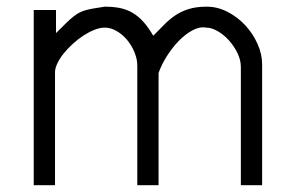

<svg xmlns="http://www.w3.org/2000/svg" viewBox="-20 -544 873 564"><path d="M750 0H687.5V-347.2Q687.5 -367.7 677.5 -388.2Q667.5 -408.7 652.6 -425.3Q637.7 -441.9 619.6 -452.4Q601.6 -462.9 585.4 -462.9Q566.4 -466.3 545.2 -454.8Q523.9 -443.4 504.6 -423.3Q485.4 -403.3 469.7 -378.4Q454.1 -353.5 445.8 -329.6V0H383.3V-351.1Q383.3 -370.6 375 -390.6Q366.7 -410.6 353.3 -426.8Q339.8 -442.9 322.5 -452.9Q305.2 -462.9 287.6 -462.9Q273.4 -462.9 257.1 -456.3Q240.7 -449.7 224.6 -439.2Q208.5 -428.7 193.4 -414.8Q178.2 -400.9 166.7 -386.5Q155.3 -372.1 148.4 -357.7Q141.6 -343.3 141.6 -331.5V0H79.1V-514.6H144.5V-446.8Q162.1 -464.4 174.3 -476.3Q186.5 -488.3 196.3 -495.8Q206.1 -503.4 214.4 -507.6Q222.7 -511.7 232.7 -514.4Q242.7 -517.1 255.6 -519.3Q268.6 -521.5 287.6 -524.4Q313 -524.4 333 -520.3Q353 -516.1 369.9 -506.1Q386.7 -496.1 401.4 -479.7Q416 -463.4 430.2 -439Q446.8 -455.6 461.7 -470.9Q476.6 -486.3 494.1 -498.3Q511.7 -510.3 533.9 -517.3Q556.2 -524.4 587.4 -524.4Q618.7 -524.4 648.2 -509.3Q677.7 -494.1 700.2 -470Q722.7 -445.8 736.3 -415.5Q750 -385.3 750 -355Z"/></svg>

Font: Saysettha OT
Style: Regular
Weight: 400
Designer: John M. Durdin and Silvain Dupertuis
Foundry: Lao Script for Windows
Version: Version 2.000